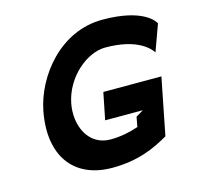

<svg xmlns="http://www.w3.org/2000/svg" viewBox="-92 -686 812 792"><g transform="rotate(-15 314.5 -289.5)"><path d="M79 -290C44 -109 126 11 294 11C401 11 475 -21 538 -58L586 -301H338L315 -186H476L444 -167L436 -124H433C401 -113 361 -104 316 -104C224 -104 180 -196 198 -290C219 -397 314 -476 393 -476C528 -476 575 -423 588 -403L629 -516C625 -525 585 -590 411 -590C229 -590 106 -429 79 -290Z"/></g></svg>

Font: Charger EcoBold
Style: Obl
Weight: 1000
Designer: Jasper
Foundry: Cannot Into Space Fonts
Version: Version 1.1